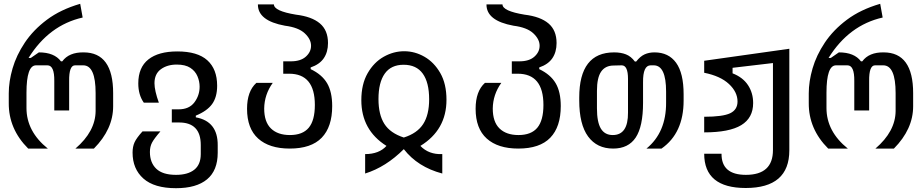

<svg xmlns="http://www.w3.org/2000/svg" viewBox="-20 -780 4840 1008"><path d="M128 0Q25 -103 26 -239V-290Q26 -352 46 -421Q66 -490 110.5 -556.5Q155 -623 226.5 -676.5Q298 -730 401 -760L414 -688Q237 -648 130 -476H142L184 -505Q265 -505 300 -458H307Q342 -506 419 -505Q574 -505 574 -291V-222Q574 -102 473 0H376Q481 -90 482 -197V-291Q482 -437 417 -437H374Q342 -437 343 -355V-200H265V-355Q266 -437 229 -437H169Q119 -437 119 -293V-213Q119 -90 231 0Z M904 208Q790 208 733 157.5Q676 107 676 21Q676 -10 686.5 -33Q697 -56 728 -90H822Q789 -52 778 -31Q767 -10 767 18Q767 74 800.5 106Q834 138 904 138Q966 138 1000 111Q1034 84 1034 29V-19Q1034 -138 918 -137H882V-206H918Q973 -206 1000.5 -242.5Q1028 -279 1028 -325Q1028 -353 1016.5 -380Q1005 -407 979 -424Q953 -441 908 -441Q858 -441 824.5 -416.5Q791 -392 791 -343Q791 -324 797 -297.5Q803 -271 814 -241H735Q706 -282 706 -342Q706 -426 759 -468Q812 -510 911 -510Q1017 -510 1068.5 -463.5Q1120 -417 1120 -330Q1120 -270 1093.5 -233.5Q1067 -197 1008 -173V-164Q1124 -143 1123 -17V22Q1123 115 1067 161.5Q1011 208 904 208Z M1501 0Q1394 0 1335.5 -52.5Q1277 -105 1277 -209Q1277 -301 1326 -345H1412Q1368 -284 1367 -210Q1367 -140 1402.5 -105.5Q1438 -71 1502 -71Q1569 -71 1601 -109.5Q1633 -148 1633 -229Q1633 -393 1498 -393H1467V-458H1507Q1558 -458 1585.5 -482.5Q1613 -507 1613 -540Q1613 -574 1580 -605Q1547 -636 1476 -645Q1333 -671 1334 -757H1418Q1418 -722 1534 -703Q1617 -693 1659.5 -657Q1702 -621 1702 -554Q1702 -507 1680 -474.5Q1658 -442 1611 -426V-417Q1670 -389 1697 -343.5Q1724 -298 1724 -223Q1724 -114 1669 -57Q1614 0 1501 0Z M1897 29Q1970 29 2009 -14Q1877 -97 1877 -254Q1877 -338 1910 -395.5Q1943 -453 1994.5 -482Q2046 -511 2102 -511Q2158 -511 2208.5 -482Q2259 -453 2291.5 -396.5Q2324 -340 2324 -256Q2324 -98 2187 -14Q2231 32 2302 29V131Q2173 97 2100 3Q2006 97 1897 131ZM2100 -58Q2170 -80 2201.5 -128.5Q2233 -177 2233 -259Q2233 -347 2199.5 -393.5Q2166 -440 2099 -440Q2033 -440 2000 -393.5Q1967 -347 1967 -260Q1967 -178 1998 -129.5Q2029 -81 2100 -58Z M2701 0Q2594 0 2535.5 -52.5Q2477 -105 2477 -209Q2477 -301 2526 -345H2612Q2568 -284 2567 -210Q2567 -140 2602.5 -105.5Q2638 -71 2702 -71Q2769 -71 2801 -109.5Q2833 -148 2833 -229Q2833 -393 2698 -393H2667V-458H2707Q2758 -458 2785.5 -482.5Q2813 -507 2813 -540Q2813 -574 2780 -605Q2747 -636 2676 -645Q2533 -671 2534 -757H2618Q2618 -722 2734 -703Q2817 -693 2859.5 -657Q2902 -621 2902 -554Q2902 -507 2880 -474.5Q2858 -442 2811 -426V-417Q2870 -389 2897 -343.5Q2924 -298 2924 -223Q2924 -114 2869 -57Q2814 0 2701 0Z M3199 0Q3114 0 3067.5 -63.5Q3021 -127 3021 -253V-268Q3021 -505 3204 -505Q3240 -505 3266.5 -494.5Q3293 -484 3313 -457H3320Q3341 -484 3364 -494.5Q3387 -505 3416 -505Q3490 -505 3529.5 -450.5Q3569 -396 3569 -285V-252Q3569 -81 3453 0H3374Q3478 -85 3477 -242V-299Q3477 -436 3413 -437H3396Q3355 -437 3356 -348V-240Q3356 -116 3317.5 -58Q3279 0 3199 0ZM3197 -71Q3278 -71 3277 -189V-366Q3277 -437 3244 -437L3202 -436Q3158 -436 3136 -404Q3114 -372 3114 -303V-211Q3114 -139 3134.5 -105Q3155 -71 3197 -71Z M3895 207Q3677 207 3677 27H3768Q3767 138 3896 138Q4038 138 4038 8V-449L3826 -424V-395Q3880 -374 3907 -333Q3934 -292 3934 -239Q3934 -161 3871.5 -123Q3809 -85 3677 -85V-167Q3775 -167 3813.5 -185.5Q3852 -204 3852 -247Q3852 -297 3807 -339Q3762 -381 3677 -398V-461L4124 -524V9Q4124 207 3895 207Z M4328 0Q4225 -103 4226 -239V-290Q4226 -352 4246 -421Q4266 -490 4310.5 -556.5Q4355 -623 4426.5 -676.5Q4498 -730 4601 -760L4614 -688Q4437 -648 4330 -476H4342L4384 -505Q4465 -505 4500 -458H4507Q4542 -506 4619 -505Q4774 -505 4774 -291V-222Q4774 -102 4673 0H4576Q4681 -90 4682 -197V-291Q4682 -437 4617 -437H4574Q4542 -437 4543 -355V-200H4465V-355Q4466 -437 4429 -437H4369Q4319 -437 4319 -293V-213Q4319 -90 4431 0Z"/></svg>

Font: PlemolJP35 Console
Style: Regular
Weight: 400
Version: v2.0.3; ttfautohint (v1.8.4.7-5d5b-dirty) -l 6 -r 45 -G 200 